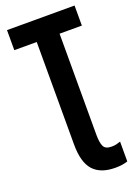

<svg xmlns="http://www.w3.org/2000/svg" viewBox="-171 -785 771 1068"><g transform="rotate(-20 214.5 -251.0)"><path d="M319.8 211.9Q232.9 211.9 189.9 164.6Q147 117.2 147 11.2V-595.2H14.2V-713.9H414.1V-595.2H282.2V2.9Q282.2 48.8 292.7 71.5Q303.2 94.2 339.8 94.2Q355.5 94.2 368.2 91.3Q380.9 88.4 393.1 84V201.2Q376 207 358.2 209.5Q340.3 211.9 319.8 211.9Z"/></g></svg>

Font: Open Sans Condensed
Style: Regular
Weight: 400
Width: 3
Designer: Monotype Design Team
Foundry: Monotype Imaging Inc.
Version: Version 3.000